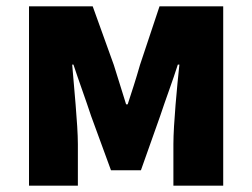

<svg xmlns="http://www.w3.org/2000/svg" viewBox="-20 -589 799 609"><path d="M72 0H227V-132C227 -194 214 -319 209 -384H213C229 -335 253 -270 269 -221L332 -49H427L488 -221C504 -270 528 -333 544 -384H549C542 -319 530 -194 530 -132V0H688V-569H486L424 -383C411 -337 398 -298 385 -258H380C368 -298 355 -337 341 -383L274 -569H72Z"/></svg>

Font: Noto Sans CJK TC Black
Style: Regular
Weight: 900
Designer: Ryoko NISHIZUKA 西塚涼子 (kana, bopomofo & ideographs); Paul D. Hunt (Latin, Greek & Cyrillic); Sandoll Communications 산돌커뮤니
Foundry: Adobe
Version: Version 2.004;hotconv 1.0.118;makeotfexe 2.5.65603